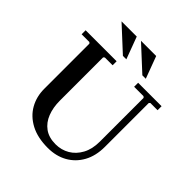

<svg xmlns="http://www.w3.org/2000/svg" viewBox="-232 -1021 1187 1187"><g transform="rotate(45 361.0 -428.0)"><path d="M488 -635V-670H693V-635H630L623 -628V-245Q623 -166 591.5 -109Q560 -52 505 -21Q450 10 378 10Q288 10 227 -22.5Q166 -55 135 -110Q104 -165 104 -233V-628L97 -635H29V-670H300V-635H232L224 -628V-250Q224 -190 242.5 -142.5Q261 -95 299 -67.5Q337 -40 396 -40Q446 -40 487 -64Q528 -88 553 -134Q578 -180 578 -245V-628L570 -635ZM474 -721 317 -866H450L504 -721ZM304 -721 147 -866H280L334 -721Z"/></g></svg>

Font: Brygada 1918 SemiBold
Style: Regular
Weight: 600
Designer: Mateusz Machalski | Borys Kosmynka | Przemek Hoffer
Foundry: NIEPODLEGLA 2018
Version: Version 3.006